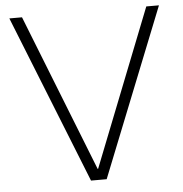

<svg xmlns="http://www.w3.org/2000/svg" viewBox="-52 -780 792 831"><g transform="rotate(-5 344.0 -365.0)"><path d="M310 0 19 -730H74L343 -48H345L614 -730H669L378 0Z"/></g></svg>

Font: M PLUS 2 Light
Style: Regular
Weight: 300
Designer: Coji Morishita
Foundry: UNDERFOREST DESIGN
Version: Version 1.001